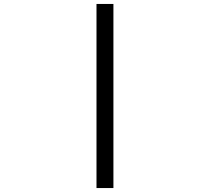

<svg xmlns="http://www.w3.org/2000/svg" viewBox="-20 -820 1090 970"><path d="M467.5 -800H553V130H467.5Z"/></svg>

Font: League Mono Extended
Style: Regular
Weight: 400
Width: 9
Designer: Tyler Finck
Foundry: The League of Moveable Type / Tyler Finck
Version: Version 2.210